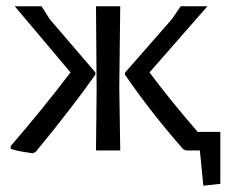

<svg xmlns="http://www.w3.org/2000/svg" viewBox="-20 -478 736 610"><path d="M138 -417 283 -248V-241Q214 -142 93 5L83 9Q76 8 54 4.5Q32 1 14 -5V-14Q116 -132 204 -248L27 -458H112ZM362 -458 359 -201 362 0H285L287 -194L285 -458ZM680 -59V106L626 112L615 0H571L562 -4Q456 -125 377 -241V-247L526 -417L554 -458H639L455 -248Q519 -162 608 -59Z"/></svg>

Font: Alegreya Sans
Style: Regular
Weight: 400
Designer: Juan Pablo del Peral
Foundry: Huerta Tipografica
Version: Version 2.008; ttfautohint (v1.6)